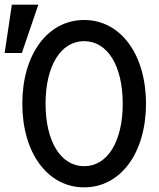

<svg xmlns="http://www.w3.org/2000/svg" viewBox="-62 -796 682 826"><path d="M300 10C457 10 566 -138 566 -350C566 -562 457 -710 300 -710C143 -710 34 -562 34 -350C34 -138 143 10 300 10ZM300 -81C199 -81 134 -188 134 -350C134 -512 199 -619 300 -619C401 -619 466 -512 466 -350C466 -188 401 -81 300 -81ZM103 -776H-11L-42 -568H32Z"/></svg>

Font: CommitMono
Style: 500Regular
Weight: 500
Monospace: yes
Designer: Eigil Nikolajsen
Foundry: Eigil Nikolajsen
Version: Version 1.143